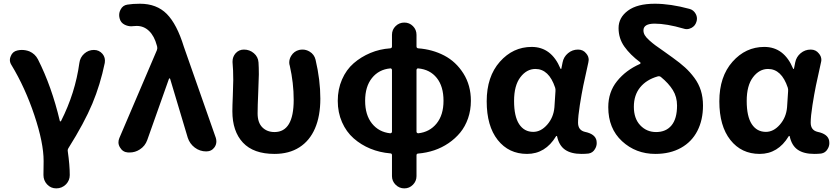

<svg xmlns="http://www.w3.org/2000/svg" viewBox="-20 -832 4592 1055"><path d="M363.3 129.9Q363.3 159.2 342.8 180.7Q320.3 203.1 289.1 203.1Q258.8 203.1 238.3 180.7Q218.8 159.2 218.8 129.9Q218.8 128.9 218.8 127Q219.7 101.6 219.7 52.7Q219.7 -46.9 168.9 -198.7Q118.2 -350.6 43 -474.6Q34.2 -488.3 34.2 -502.9Q34.2 -512.7 39.1 -523.4Q48.8 -548.8 75.2 -554.7Q87.9 -557.6 99.6 -557.6Q121.1 -557.6 141.6 -549.8Q172.9 -536.1 188.5 -505.9Q263.7 -357.4 308.6 -168Q308.6 -165 311.5 -165Q314.5 -165 315.4 -167Q393.6 -321.3 416 -485.4Q419.9 -516.6 442.9 -537.1Q465.8 -557.6 496.1 -557.6Q524.4 -557.6 543 -536.1Q556.6 -519.5 556.6 -499Q556.6 -493.2 555.7 -486.3Q531.2 -367.2 487.3 -262.2Q443.4 -157.2 356.4 -18.6Q350.6 -9.8 352.5 0Q363.3 75.2 363.3 129.9Z M789.1 -62.5Q777.3 -29.3 748 -10.7Q722.7 5.9 692.4 5.9Q688.5 5.9 683.6 5.9Q654.3 3.9 639.6 -21.5Q630.9 -35.2 630.9 -49.8Q630.9 -61.5 635.7 -73.2L841.8 -555.7Q845.7 -565.4 843.8 -574.2L841.8 -582Q828.1 -633.8 799.3 -661.6Q770.5 -689.5 731.4 -689.5Q721.7 -689.5 712.9 -688.5Q707 -687.5 702.1 -687.5Q682.6 -687.5 665 -696.3Q643.6 -707 637.7 -729.5Q634.8 -739.3 634.8 -749Q634.8 -764.6 642.6 -779.3Q654.3 -802.7 679.7 -806.6Q709 -811.5 749 -811.5Q840.8 -811.5 896.5 -755.4Q952.1 -699.2 990.2 -575.2L1166 -74.2Q1168.9 -64.5 1168.9 -54.7Q1168.9 -38.1 1159.2 -23.4Q1142.6 0 1113.3 0Q1078.1 0 1050.3 -21Q1022.5 -42 1011.7 -75.2L915 -398.4Q914.1 -401.4 911.6 -401.4Q909.2 -401.4 908.2 -398.4Z M1488.3 13.7Q1373 13.7 1314.9 -48.3Q1256.8 -110.4 1256.8 -220.7Q1256.8 -249 1259.3 -306.6Q1261.7 -364.3 1261.7 -392.6Q1261.7 -448.2 1257.8 -489.3Q1257.8 -492.2 1257.8 -495.1Q1257.8 -519.5 1274.4 -539.1Q1293 -559.6 1320.3 -559.6Q1351.6 -559.6 1375 -539.6Q1398.4 -519.5 1400.4 -489.3Q1402.3 -461.9 1402.3 -422.9Q1402.3 -400.4 1398.9 -324.2Q1395.5 -248 1395.5 -209Q1395.5 -158.2 1421.4 -132.3Q1447.3 -106.4 1488.3 -106.4Q1593.8 -106.4 1593.8 -283.2Q1593.8 -376 1572.3 -470.7Q1569.3 -479.5 1569.3 -488.3Q1569.3 -507.8 1580.1 -525.4Q1595.7 -550.8 1624 -557.6Q1633.8 -559.6 1642.6 -559.6Q1662.1 -559.6 1680.7 -548.8Q1707 -533.2 1713.9 -503.9Q1740.2 -392.6 1740.2 -290Q1740.2 -194.3 1710.9 -126.5Q1681.6 -58.6 1625 -22.5Q1568.4 13.7 1488.3 13.7Z M2278.3 -456.1Q2274.4 -457 2271.5 -454.1Q2268.6 -451.2 2268.6 -447.3V-108.4Q2268.6 -104.5 2271.5 -102.1Q2274.4 -99.6 2278.3 -99.6Q2340.8 -106.4 2378.9 -153.3Q2417 -200.2 2417 -278.3Q2417 -357.4 2379.9 -403.8Q2342.8 -450.2 2278.3 -456.1ZM2124 -99.6Q2127.9 -99.6 2130.9 -102.1Q2133.8 -104.5 2133.8 -108.4V-447.3Q2133.8 -451.2 2130.9 -454.1Q2127.9 -457 2124 -456.1Q2061.5 -450.2 2023.9 -403.3Q1986.3 -356.4 1986.3 -278.3Q1986.3 -200.2 2023.9 -153.3Q2061.5 -106.4 2124 -99.6ZM2268.6 -640.6V-577.1Q2268.6 -567.4 2278.3 -566.4Q2356.4 -560.5 2420.9 -526.9Q2485.4 -493.2 2526.4 -428.2Q2567.4 -363.3 2567.4 -278.3Q2567.4 -226.6 2551.8 -181.6Q2536.1 -136.7 2508.8 -103.5Q2481.4 -70.3 2444.8 -45.4Q2408.2 -20.5 2366.2 -6.3Q2324.2 7.8 2278.3 11.7Q2268.6 11.7 2268.6 21.5V135.7Q2268.6 163.1 2249 183.1Q2229.5 203.1 2201.7 203.1Q2173.8 203.1 2153.8 183.1Q2133.8 163.1 2133.8 135.7V20.5Q2133.8 10.7 2124 10.7Q2066.4 5.9 2015.1 -15.1Q1963.9 -36.1 1923.3 -71.8Q1882.8 -107.4 1859.4 -160.6Q1835.9 -213.9 1835.9 -277.8Q1835.9 -341.8 1859.4 -395.5Q1882.8 -449.2 1923.3 -484.4Q1963.9 -519.5 2015.1 -541Q2066.4 -562.5 2124 -566.4Q2133.8 -567.4 2133.8 -577.1V-640.6Q2133.8 -668.9 2153.8 -688.5Q2173.8 -708 2201.7 -708Q2229.5 -708 2249 -688.5Q2268.6 -668.9 2268.6 -640.6Z M2876 13.7Q2775.4 13.7 2714.8 -63Q2654.3 -139.6 2654.3 -275.4Q2654.3 -411.1 2726.6 -492.7Q2798.8 -574.2 2901.4 -574.2Q3009.8 -574.2 3059.6 -455.1Q3060.5 -453.1 3062.5 -453.1Q3064.5 -453.1 3064.5 -455.1L3071.3 -489.3Q3077.1 -519.5 3101.1 -539.6Q3125 -559.6 3156.2 -559.6Q3184.6 -559.6 3201.2 -538.1Q3214.8 -522.5 3214.8 -502.9Q3214.8 -497.1 3212.9 -489.3Q3194.3 -407.2 3185.1 -361.8Q3175.8 -316.4 3166 -254.4Q3156.2 -192.4 3156.2 -158.2Q3156.2 -116.2 3194.3 -107.4Q3251 -95.7 3257.8 -58.6Q3258.8 -51.8 3258.8 -45.9Q3258.8 -28.3 3249 -12.7Q3237.3 7.8 3213.9 11.7Q3195.3 13.7 3175.8 13.7Q3118.2 13.7 3085 -9.3Q3051.8 -32.2 3041 -83Q3040 -85 3038.1 -85Q3036.1 -85 3035.2 -83Q2976.6 13.7 2876 13.7ZM2910.2 -107.4Q2952.1 -107.4 2986.8 -147Q3021.5 -186.5 3026.4 -242.2L3032.2 -331.1Q3033.2 -341.8 3030.3 -350.6Q2996.1 -453.1 2921.9 -453.1Q2874 -453.1 2839.4 -407.7Q2804.7 -362.3 2804.7 -277.3Q2804.7 -192.4 2832.5 -149.9Q2860.4 -107.4 2910.2 -107.4Z M3585 -106.4Q3639.6 -106.4 3669.9 -143.1Q3700.2 -179.7 3700.2 -252Q3700.2 -299.8 3677.2 -336.9Q3654.3 -374 3611.3 -409.2Q3603.5 -415 3593.8 -412.1Q3532.2 -394.5 3497.6 -352.1Q3462.9 -309.6 3462.9 -245.1Q3462.9 -180.7 3498 -143.6Q3533.2 -106.4 3585 -106.4ZM3768.6 -783.2Q3791 -777.3 3802.7 -755.9Q3809.6 -743.2 3809.6 -729.5Q3809.6 -720.7 3806.6 -711.9Q3799.8 -689.5 3779.3 -678.7Q3766.6 -671.9 3752.9 -671.9Q3744.1 -671.9 3736.3 -674.8Q3642.6 -702.1 3577.1 -702.1Q3515.6 -702.1 3515.6 -665Q3515.6 -651.4 3522.9 -638.7Q3530.3 -626 3548.3 -609.9Q3566.4 -593.8 3581.1 -583Q3595.7 -572.3 3627.4 -550.3Q3659.2 -528.3 3675.8 -515.6Q3716.8 -486.3 3744.1 -461.4Q3771.5 -436.5 3795.4 -404.3Q3819.3 -372.1 3831.1 -334.5Q3842.8 -296.9 3842.8 -252Q3842.8 -172.9 3812 -112.8Q3781.2 -52.7 3721.7 -19.5Q3662.1 13.7 3581.1 13.7Q3473.6 13.7 3397.9 -56.2Q3322.3 -126 3322.3 -243.2Q3322.3 -326.2 3370.6 -386.2Q3418.9 -446.3 3496.1 -480.5Q3499 -481.4 3499.5 -484.9Q3500 -488.3 3497.1 -490.2Q3442.4 -531.2 3410.6 -576.2Q3378.9 -621.1 3378.9 -677.7Q3378.9 -735.4 3430.2 -773.4Q3481.4 -811.5 3578.1 -811.5Q3664.1 -811.5 3768.6 -783.2Z M4154.3 13.7Q4053.7 13.7 3993.2 -63Q3932.6 -139.6 3932.6 -275.4Q3932.6 -411.1 4004.9 -492.7Q4077.1 -574.2 4179.7 -574.2Q4288.1 -574.2 4337.9 -455.1Q4338.9 -453.1 4340.8 -453.1Q4342.8 -453.1 4342.8 -455.1L4349.6 -489.3Q4355.5 -519.5 4379.4 -539.6Q4403.3 -559.6 4434.6 -559.6Q4462.9 -559.6 4479.5 -538.1Q4493.2 -522.5 4493.2 -502.9Q4493.2 -497.1 4491.2 -489.3Q4472.7 -407.2 4463.4 -361.8Q4454.1 -316.4 4444.3 -254.4Q4434.6 -192.4 4434.6 -158.2Q4434.6 -116.2 4472.7 -107.4Q4529.3 -95.7 4536.1 -58.6Q4537.1 -51.8 4537.1 -45.9Q4537.1 -28.3 4527.3 -12.7Q4515.6 7.8 4492.2 11.7Q4473.6 13.7 4454.1 13.7Q4396.5 13.7 4363.3 -9.3Q4330.1 -32.2 4319.3 -83Q4318.4 -85 4316.4 -85Q4314.5 -85 4313.5 -83Q4254.9 13.7 4154.3 13.7ZM4188.5 -107.4Q4230.5 -107.4 4265.1 -147Q4299.8 -186.5 4304.7 -242.2L4310.5 -331.1Q4311.5 -341.8 4308.6 -350.6Q4274.4 -453.1 4200.2 -453.1Q4152.3 -453.1 4117.7 -407.7Q4083 -362.3 4083 -277.3Q4083 -192.4 4110.8 -149.9Q4138.7 -107.4 4188.5 -107.4Z"/></svg>

Font: Gen Jyuu GothicX Bold
Style: Bold
Weight: 700
Designer: Ryoko NISHIZUKA (kana &amp; ideographs); Paul D. Hunt (Latin, Greek &amp; Cyrillic); Wenlong ZHANG (bopomofo); Sandoll C
Version: Version 1.058.20140828